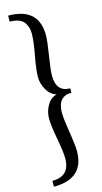

<svg xmlns="http://www.w3.org/2000/svg" viewBox="-156 -827 606 1146"><g transform="rotate(-15 146.5 -254.5)"><path d="M185 -139Q185 -241 271 -241V-268Q185 -268 185 -370Q185 -404 199 -490Q213 -576 213 -612Q213 -783 25 -783V-746Q84 -746 110 -717Q134 -688 134 -644Q134 -596 118 -512Q102 -426 102 -383Q102 -341 124 -304Q145 -266 183 -254Q144 -244 123 -206Q102 -168 102 -127Q102 -82 118 2Q134 88 134 128Q134 238 25 238V274Q213 274 213 103Q213 68 199 -19Q185 -105 185 -139Z"/></g></svg>

Font: Rufina
Style: Regular
Weight: 400
Designer: Martin Sommaruga
Foundry: Martin Sommaruga
Version: Version